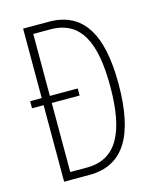

<svg xmlns="http://www.w3.org/2000/svg" viewBox="-109 -789 704 865"><g transform="rotate(-15 243.5 -357.0)"><path d="M202 -714H82V-390H28V-357H82V0H200C361 0 433 -124 433 -364C433 -595 361 -714 202 -714ZM200 -679C342 -679 394 -565 394 -362C394 -147 336 -35 198 -35H120V-357H250V-390H120V-679Z"/></g></svg>

Font: Noto Sans Gurmukhi UI ExtraCondensed ExtraLight
Style: Regular
Weight: 200
Width: 2
Designer: Jelle Bosma - Monotype Design Team
Foundry: Monotype Imaging Inc.
Version: Version 2.004